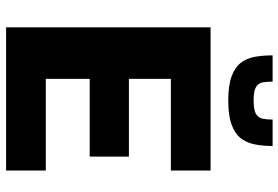

<svg xmlns="http://www.w3.org/2000/svg" viewBox="-166 -772 937 646"><g transform="rotate(90 303.0 -448.5)"><path d="M71.4 0V-688H553.3V-554.4H244.9V-413.2H506.3V-281.3H244.9V-133.6H553.3V0ZM317.5 -747.5Q267.3 -747.5 237 -758.5Q206.7 -769.5 191.1 -789.4Q175.5 -809.4 170.7 -836.8Q165.8 -864.2 165.8 -896.7H254.2Q254.2 -877.2 256.7 -862.9Q259.3 -848.6 272.6 -840.7Q285.9 -832.8 317.2 -832.8Q349.2 -832.8 362.7 -840.7Q376.1 -848.6 378.9 -862.9Q381.8 -877.2 381.8 -896.7H470.7Q470.7 -864.2 465.3 -836.8Q460 -809.4 444.4 -789.4Q428.8 -769.5 398.2 -758.5Q367.6 -747.5 317.5 -747.5Z"/></g></svg>

Font: Saira Thin
Style: Regular
Weight: 100
Designer: Hector Gatti with collaboration of the Omnibus-Type team
Foundry: Omnibus-Type
Version: Version 1.101